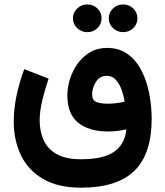

<svg xmlns="http://www.w3.org/2000/svg" viewBox="-20 -639 752 874"><path d="M475.1 -555.7Q475.1 -582 494.1 -600.3Q513.2 -618.7 540.5 -618.7Q567.9 -618.7 586.7 -600.3Q605.5 -582 605.5 -555.7Q605.5 -529.3 586.7 -511Q567.9 -492.7 540.5 -492.7Q513.2 -492.7 494.1 -511Q475.1 -529.3 475.1 -555.7ZM312 -555.7Q312 -582 331.3 -600.3Q350.6 -618.7 377.4 -618.7Q404.8 -618.7 423.6 -600.3Q442.4 -582 442.4 -555.7Q442.4 -529.3 423.6 -511Q404.8 -492.7 377.4 -492.7Q350.6 -492.7 331.3 -511Q312 -529.3 312 -555.7ZM349.1 215.3Q244.1 215.3 176 175.5Q107.9 135.7 75.2 67.4Q42.5 -1 42.5 -85.9Q42.5 -142.6 55.2 -203.4Q67.9 -264.2 90.3 -324.2L201.2 -281.2Q184.1 -231 172.4 -182.1Q160.6 -133.3 160.6 -89.8Q160.6 -42 178.2 -2Q195.8 38.1 237.1 62Q278.3 85.9 349.1 85.9Q451.7 85.9 500.2 51.3Q548.8 16.6 555.2 -50.3Q536.1 -45.9 515.4 -43.2Q494.6 -40.5 471.7 -40.5Q384.8 -40.5 335.7 -80.6Q286.6 -120.6 286.6 -204.6Q286.6 -240.7 298.3 -278.6Q310.1 -316.4 333 -348.6Q356 -380.9 389.6 -400.9Q423.3 -420.9 467.3 -420.9Q522 -420.9 560.5 -393.3Q599.1 -365.7 623.3 -319.1Q647.5 -272.5 658.9 -215.1Q670.4 -157.7 670.4 -98.1Q670.4 62 591.6 138.7Q512.7 215.3 349.1 215.3ZM469.2 -167Q510.3 -167 547.4 -176.3Q543.5 -201.7 533.9 -229Q524.4 -256.3 507.8 -275.1Q491.2 -293.9 466.3 -293.9Q433.6 -293.9 416.5 -266.1Q399.4 -238.3 399.4 -209.5Q399.4 -182.1 419.2 -174.6Q439 -167 469.2 -167Z"/></svg>

Font: Vazirmatn RD FD
Style: Bold
Weight: 700
Designer: Saber Rastikerdar
Foundry: Saber Rastikerdar
Version: Version 33.003